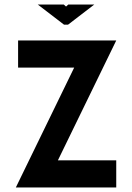

<svg xmlns="http://www.w3.org/2000/svg" viewBox="-20 -829 584 849"><path d="M50 0H494V-120H236L494 -650H60V-530H308ZM147 -809 263 -720H281L397 -809H282L272 -800L262 -809Z"/></svg>

Font: Grotesk 03
Style: Bold
Weight: 500
Designer: Frank Adebiaye, contributions by Jérémy Landes, Ariel Martín Pérez
Foundry: Velvetyne Type Foundry
Version: Version 3.000;Glyphs 3.1.2 (3150)